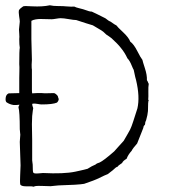

<svg xmlns="http://www.w3.org/2000/svg" viewBox="-20 -714 654 728"><path d="M525 -236 523 -228Q500 -171 500 -170Q483 -151 479 -142Q466 -128 460 -112Q446 -104 443 -96Q441 -94 434.5 -90Q428 -86 426 -82Q420 -81 407 -68Q405 -66 398.5 -61.5Q392 -57 389 -54Q378 -50 356 -39Q338 -30 299 -17Q276 -13 202 -11Q197 -11 186.5 -9.5Q176 -8 172 -8Q168 -8 139 -9Q110 -10 109 -6Q100 -8 90.5 -7.5Q81 -7 71 -8Q61 -9 57 -14Q55 -23 56.5 -50Q58 -77 58 -87Q58 -102 56.5 -131.5Q55 -161 55 -176Q55 -181 56 -190Q57 -199 57 -203Q57 -206 56 -213Q55 -220 55 -224Q55 -291 50 -307Q50 -311 54 -317Q38 -315 31 -316Q17 -318 5 -326Q0 -330 1.5 -343Q3 -356 13 -360Q19 -360 32.5 -360.5Q46 -361 53 -361V-418Q53 -426 53.5 -444Q54 -462 53 -471Q53 -525 55 -533Q53 -543 53 -566Q54 -573 53 -585.5Q52 -598 52 -602Q52 -607 53.5 -617Q55 -627 55 -632Q55 -637 52.5 -652.5Q50 -668 52 -676Q56 -682 68 -690Q73 -692 102 -690Q141 -688 169 -694Q181 -691 202 -691Q223 -691 228 -690Q253 -688 262 -689Q267 -686 279.5 -683Q292 -680 295 -679Q299 -678 305.5 -675.5Q312 -673 317.5 -671.5Q323 -670 328 -670Q332 -668 350 -659.5Q368 -651 377 -646Q380 -645 386.5 -639.5Q393 -634 399 -632Q401 -631 408.5 -625.5Q416 -620 421 -618Q425 -612 446.5 -592Q468 -572 474 -556Q487 -547 500.5 -520.5Q514 -494 520 -487Q521 -481 529.5 -455Q538 -429 537 -410Q541 -404 542 -400Q542 -399 543 -398Q544 -397 544 -396Q542 -385 542.5 -366Q543 -347 542 -336L544 -334Q541 -332 541 -293Q540 -279 534 -258L533 -256Q532 -253 531 -251Q531 -249 530.5 -246.5Q530 -244 530 -243Q530 -241 528 -239.5Q526 -238 525 -236ZM102 -183V-153V-106Q102 -103 103 -97.5Q104 -92 104 -90Q104 -64 106 -60Q108 -55 125 -56.5Q142 -58 143 -58Q222 -54 265 -63Q271 -64 281 -66.5Q291 -69 298.5 -70.5Q306 -72 312 -74Q329 -85 342 -90Q347 -95 358 -98Q373 -105 413 -140Q417 -144 429.5 -158.5Q442 -173 449 -180Q453 -188 464 -206Q475 -224 479 -236Q481 -240 501 -303Q511 -347 496 -410Q494 -415 487 -449Q484 -454 480 -464Q476 -474 472 -481Q468 -488 463 -493Q453 -515 437 -534Q427 -547 403 -569Q400 -571 393.5 -576Q387 -581 383 -583Q370 -596 364 -599Q363 -600 350.5 -607Q338 -614 332 -618Q311 -624 269 -638Q260 -638 240.5 -641.5Q221 -645 210 -645Q204 -645 192.5 -643Q181 -641 176 -641Q169 -641 155 -641.5Q141 -642 133 -642Q125 -642 115.5 -640.5Q106 -639 99 -635Q98 -571 101 -487L100 -469Q100 -451 101 -451V-375Q101 -365 102 -360Q104 -360 110 -360.5Q116 -361 119 -361H139Q147 -360 162.5 -360.5Q178 -361 185 -361Q192 -359 199 -350Q199 -348 200.5 -344.5Q202 -341 202.5 -339Q203 -337 201.5 -333Q200 -329 196 -325Q180 -318 138 -318Q133 -318 122 -320Q111 -322 105 -321Q104 -321 102 -320Q102 -314 106 -304Q105 -301 102 -274Q102 -269 101.5 -258.5Q101 -248 101 -243Q101 -233 101.5 -213Q102 -193 102 -183Z"/></svg>

Font: FuturaRenner Light
Style: Regular
Weight: 300
Designer: BSozoo
Foundry: BSozoo
Version: Version 1.001;PS 001.001;hotconv 1.0.70;makeotf.lib2.5.58329